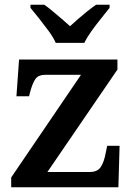

<svg xmlns="http://www.w3.org/2000/svg" viewBox="-20 -786 562 806"><path d="M27 0V-41L320 -472H170Q142 -472 129.5 -455.5Q117 -439 106 -398L102 -382H49L60 -536H473V-494L179 -64H357Q389 -64 403 -85Q417 -106 424 -145L430 -174H482L477 0ZM214 -606Q204 -629 184.5 -655.5Q165 -682 144.5 -708Q124 -734 108 -753V-766H166Q182 -755 201 -739Q220 -723 239.5 -706.5Q259 -690 274 -676Q289 -690 308 -706.5Q327 -723 347 -739Q367 -755 383 -766H440V-753Q425 -734 404 -708Q383 -682 364 -655.5Q345 -629 334 -606Z"/></svg>

Font: Noto Serif Gujarati SemiBold
Style: Regular
Weight: 600
Version: Version 2.102